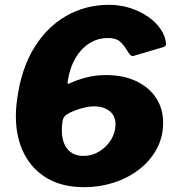

<svg xmlns="http://www.w3.org/2000/svg" viewBox="-20 -770 733 798"><path d="M433 -750Q478 -750 519.5 -737Q561 -724 594.5 -701Q628 -678 648 -648.5Q668 -619 670 -587Q670 -579 661 -575L533 -537Q523 -535 509 -559Q495 -583 478.5 -597.5Q462 -612 429 -612Q385 -612 350 -589Q315 -566 292.5 -526.5Q270 -487 262 -436Q261 -431 261 -429Q261 -427 261 -425Q261 -422 263.5 -421.5Q266 -421 273 -425Q303 -439 340.5 -448.5Q378 -458 421 -458Q493 -458 546.5 -432.5Q600 -407 629 -362.5Q658 -318 658 -260Q658 -200 631 -150.5Q604 -101 558 -65.5Q512 -30 453 -11Q394 8 330 8Q240 8 177 -28.5Q114 -65 80 -131.5Q46 -198 46 -288Q46 -306 47.5 -324.5Q49 -343 52 -363Q69 -485 122 -571.5Q175 -658 255.5 -704Q336 -750 433 -750ZM372 -328Q352 -328 329.5 -322.5Q307 -317 288 -309.5Q269 -302 259 -295Q244 -286 240.5 -269.5Q237 -253 237 -229Q237 -205 242.5 -185.5Q248 -166 259.5 -151.5Q271 -137 288 -129.5Q305 -122 327 -122Q363 -122 393.5 -141Q424 -160 442 -190Q460 -220 460 -253Q460 -290 434.5 -309Q409 -328 372 -328Z"/></svg>

Font: Libre Franklin ExtraBold
Style: Italic
Weight: 800
Italic angle: -8°
Designer: Pablo Impallari, Rodrigo Fuenzalida, Nhung Nguyen
Foundry: Impallari Type
Version: Version 3.000